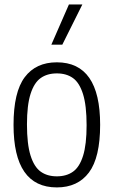

<svg xmlns="http://www.w3.org/2000/svg" viewBox="-20 -828 508 858"><path d="M40.5 -270Q40.5 -416.5 90.5 -483Q140.5 -549.5 234 -549.5Q427.5 -549.5 427.5 -270.5Q427.5 -124 377.5 -57.2Q327.5 9.5 234 9.5Q40.5 9.5 40.5 -270ZM367 -268.5Q367 -356.5 351 -407.5Q335 -458.5 306 -479.2Q277 -500 234 -500Q191 -500 161.8 -479.2Q132.5 -458.5 116.5 -408.2Q100.5 -358 100.5 -272Q100.5 -184 116.5 -133Q132.5 -82 161.8 -61Q191 -40 234 -40Q277 -40 306.2 -60.8Q335.5 -81.5 351.2 -131.8Q367 -182 367 -268.5ZM209.5 -628.5 288 -808H348L258.5 -628.5Z"/></svg>

Font: Encode Sans Condensed Light
Style: Regular
Weight: 300
Width: 3
Designer: Multiple Designers
Foundry: Impallari Type
Version: Version 2.000